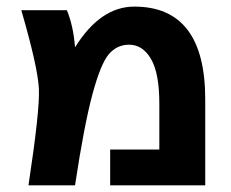

<svg xmlns="http://www.w3.org/2000/svg" viewBox="-20 -554 694 576"><path d="M205.1 -412.1Q281.2 -534.2 382.8 -534.2Q595.7 -534.2 595.7 -255.9V2H310.5V-105.5H458V-243.2Q458 -334 433.1 -377Q408.2 -419.9 367.2 -419.9Q331.1 -419.9 306.6 -391.6Q282.2 -363.3 257.3 -271Q232.4 -178.7 205.1 2H65.4Q99.6 -222.7 96.7 -287.1Q93.8 -351.6 43.9 -523.4H180.7Q200.2 -475.6 205.1 -412.1Z"/></svg>

Font: Gen Shin Gothic Bold
Style: Bold
Weight: 700
Designer: [Source Han Sans]
Ryoko NISHIZUKA  (kana & ideographs); Paul D. Hunt (Latin, Greek & Cyrillic); Wenlong ZHANG  (bopomofo
Version: Version 1.002.20150607